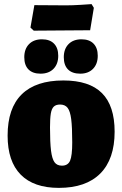

<svg xmlns="http://www.w3.org/2000/svg" viewBox="-20 -904 594 933"><path d="M17 -245Q17 -378 85.5 -445.5Q154 -513 288 -513Q414 -513 475.5 -451.5Q537 -390 537 -264Q537 -131 467.5 -61Q398 9 266 9Q144 9 80.5 -55.5Q17 -120 17 -245ZM331 -212Q331 -286 326 -325Q321 -364 308.5 -380Q296 -396 272 -396Q252 -396 241.5 -386Q231 -376 227 -352.5Q223 -329 223 -285Q223 -211 228 -171.5Q233 -132 245 -115.5Q257 -99 281 -99Q310 -99 320.5 -123Q331 -147 331 -212ZM128 -770 147 -879 301 -878Q332 -878 372.5 -880.5Q413 -883 425 -884L436 -866L418 -757L278 -756L144 -755ZM98 -626Q98 -666 121 -689.5Q144 -713 184 -713Q222 -713 242.5 -692Q263 -671 263 -633Q263 -593 240 -569.5Q217 -546 177 -546Q139 -546 118.5 -566.5Q98 -587 98 -626ZM290 -626Q290 -666 313 -689.5Q336 -713 376 -713Q414 -713 434.5 -692Q455 -671 455 -633Q455 -593 432 -569.5Q409 -546 370 -546Q331 -546 310.5 -566.5Q290 -587 290 -626Z"/></svg>

Font: Alegreya SC Black
Style: Regular
Weight: 900
Designer: Juan Pablo del Peral
Foundry: Huerta Tipografica
Version: Version 2.007; ttfautohint (v1.6)